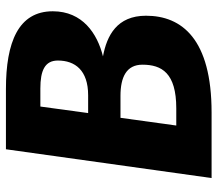

<svg xmlns="http://www.w3.org/2000/svg" viewBox="-63 -670 733 647"><g transform="rotate(-90 303.5 -346.5)"><path d="M437 -366C514 -385 589 -435 589 -535C589 -651 485 -693 327 -693H124L27 0H248C495 0 574 -100 574 -221C574 -319 507 -353 437 -366ZM306 -416H246L268 -577H329C389 -577 423 -562 423 -518C423 -460 390 -416 306 -416ZM262 -119H204L230 -307H304C367 -307 409 -287 409 -233C409 -168 381 -119 262 -119Z"/></g></svg>

Font: Fira Sans
Style: Bold Italic
Weight: 700
Italic angle: -8°
Designer: bBox Type GmbH & Carrois Corporate GbR & Edenspiekermann AG
Foundry: bBox Type GmbH & Carrois Corporate GbR & Edenspiekermann AG
Version: Version 4.301;PS 004.301;hotconv 1.0.88;makeotf.lib2.5.64775